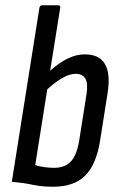

<svg xmlns="http://www.w3.org/2000/svg" viewBox="-20 -703 450 731"><path d="M182 8Q140 8 104.5 0.5Q69 -7 25 -11L130 -673Q132 -683 141 -683H202Q211 -683 209 -672L171 -434Q205 -464 237.5 -480Q270 -496 303 -496Q412 -496 390 -351L361 -167Q346 -75 303.5 -33.5Q261 8 182 8ZM114 -74Q131 -69 150 -66.5Q169 -64 186 -64Q227 -64 250 -88.5Q273 -113 282 -171L309 -342Q316 -385 305 -403.5Q294 -422 268 -422Q246 -422 219 -407Q192 -392 160 -363Z"/></svg>

Font: Sofia Sans Condensed Medium
Style: Italic
Weight: 500
Italic angle: -9°
Designer: Botio Nikoltchev, Ani Petrova
Foundry: lettersoup
Version: Version 4.101; ttfautohint (v1.8.4.7-5d5b)